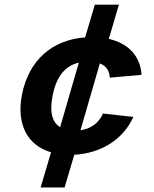

<svg xmlns="http://www.w3.org/2000/svg" viewBox="-20 -745 660 822"><path d="M551 -244.5 421 -259C401.5 -215.5 367 -193.5 324.5 -187.5L407.5 -473.5C433 -463.5 448.5 -444 450 -412.5L586 -424.5C581 -506 528.5 -559.5 446 -578.5L489 -725H386L344.5 -585C203.5 -574.5 103 -487.5 74 -339.5C49.5 -212.5 97.5 -122.5 198.5 -93L154 57.5H256.5L298 -82.5C411.5 -88.5 507 -147 551 -244.5ZM205 -334.5C221.5 -421 262 -464 317.5 -477L237.5 -200.5C204.5 -220.5 191 -263 205 -334.5Z"/></svg>

Font: Monaspace Krypton
Style: Bold Italic
Weight: 700
Italic angle: -11°
Designer: Riley Cran & the Lettermatic Team
Foundry: Lettermatic
Version: Version 1.101 (Monaspace Krypton)